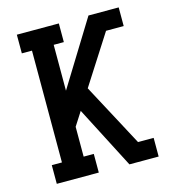

<svg xmlns="http://www.w3.org/2000/svg" viewBox="-109 -825 819 914"><g transform="rotate(-15 300.0 -367.5)"><path d="M416 0 258 -306 215 -239V-92H265V0H58V-92H108V-643H58V-735H265V-643H215V-417L411 -735H560V-643H473L318 -401L483 -92H560V0Z"/></g></svg>

Font: Iosevka Etoile Semibold
Style: Regular
Weight: 600
Designer: Belleve Invis
Foundry: Belleve Invis
Version: Version 22.1.2; ttfautohint (v1.8.4)